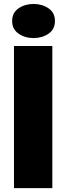

<svg xmlns="http://www.w3.org/2000/svg" viewBox="-20 -976 344 996"><path d="M52.5 0V-737.5H251.5V0ZM154 -778.5Q109.5 -778.5 76.2 -801.5Q43 -824.5 43 -867Q43 -910 76.2 -932.8Q109.5 -955.5 154 -955.5Q198.5 -955.5 231.8 -932.8Q265 -910 265 -867Q265 -824 231.8 -801.2Q198.5 -778.5 154 -778.5Z"/></svg>

Font: Epilogue Black
Style: Regular
Weight: 900
Designer: Tyler Finck
Foundry: Etcetera Type Co
Version: Version 2.111; ttfautohint (v1.8.3)